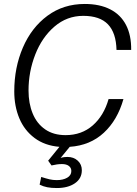

<svg xmlns="http://www.w3.org/2000/svg" viewBox="-20 -730 690 969"><path d="M180 202 188 163Q213 171 230 175Q247 179 267 179Q298 179 319 167Q340 155 340 133Q340 117 327.5 107.5Q315 98 293 98Q269 98 240 105L223 81L280 11Q206 5 154.5 -33.5Q103 -72 77.5 -133Q52 -194 52 -269Q52 -389 95.5 -490Q139 -591 219.5 -650.5Q300 -710 408 -710Q483 -710 536 -683Q589 -656 616 -604Q643 -552 642 -478H568Q566 -564 525 -607Q484 -650 400 -650Q318 -650 255 -596Q192 -542 158 -455Q124 -368 124 -273Q124 -208 145 -157Q166 -106 208 -77Q250 -48 311 -48Q392 -48 448 -97Q504 -146 528 -230H603Q573 -124 504 -60Q435 4 332 11L286 67Q296 64 304 63Q312 62 320 62Q352 62 372.5 81Q393 100 393 129Q393 171 358 195Q323 219 267 219Q239 219 218.5 215Q198 211 180 202Z"/></svg>

Font: Azeret Mono Light
Style: Italic
Weight: 300
Italic angle: -12°
Designer: Martin Vácha
Foundry: Displaay
Version: Version 1.000; Glyphs 3.0.3, build 3074